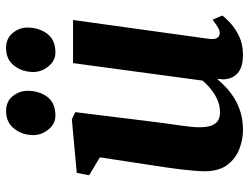

<svg xmlns="http://www.w3.org/2000/svg" viewBox="-116 -714 840 648"><g transform="rotate(-90 304.0 -390.0)"><path d="M188.5 10Q158 10 126.2 -1.8Q94.5 -13.5 72.8 -41Q51 -68.5 50 -116Q50 -133.5 51.8 -154.5Q53.5 -175.5 56.2 -198.8Q59 -222 62.5 -246Q66 -270 69.5 -292.5L97 -473L36.5 -509L44.5 -551L225.5 -567.5L249.5 -556L216.5 -288.5Q214 -267 210.8 -245.2Q207.5 -223.5 204.8 -203.5Q202 -183.5 200.2 -166.8Q198.5 -150 198.5 -137.5Q198.5 -112 204.2 -96.5Q210 -81 221.2 -74.2Q232.5 -67.5 249.5 -67.5Q270.5 -67.5 290 -75.8Q309.5 -84 326.2 -97.5Q343 -111 356 -126.5L415 -563.5H560.5L497 -105.5Q494.5 -86 500 -77.2Q505.5 -68.5 516 -68.5Q525 -68.5 534 -73.5Q543 -78.5 561.5 -92.5L575.5 -60Q570.5 -52 553.2 -35.2Q536 -18.5 508 -4.2Q480 10 443.5 10Q405 10 385.2 -4.8Q365.5 -19.5 361.5 -44Q361 -47 360.5 -50.5Q360 -54 360.2 -58Q360.5 -62 361 -66.2Q361.5 -70.5 362 -74.5L360 -75.5Q347 -60 330.8 -45Q314.5 -30 293.5 -17.5Q272.5 -5 246.8 2.5Q221 10 188.5 10ZM237.5 -623Q210 -623 190.8 -646.8Q171.5 -670.5 172 -699.5Q173 -737 194.5 -763.2Q216 -789.5 253 -789.5Q286 -789.5 303.8 -766.8Q321.5 -744 321.5 -716.5Q321.5 -678 301.2 -650.5Q281 -623 237.5 -623ZM450.5 -623Q423 -623 403.8 -646.8Q384.5 -670.5 385 -699.5Q386 -737 407 -763.2Q428 -789.5 466 -789.5Q498.5 -789.5 517 -766.8Q535.5 -744 535 -716.5Q534.5 -678 514 -650.5Q493.5 -623 450.5 -623Z"/></g></svg>

Font: Merriweather ExtraBold
Style: Italic
Weight: 800
Italic angle: -7.8°
Version: Version 2.101